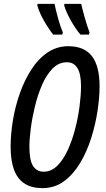

<svg xmlns="http://www.w3.org/2000/svg" viewBox="-20 -963 548 993"><path d="M199 10Q116 10 75.5 -42.5Q35 -95 35 -205Q35 -270 47 -342Q59 -414 83 -481.5Q107 -549 142.5 -604Q178 -659 226 -691.5Q274 -724 333 -724Q416 -724 455.5 -672.5Q495 -621 495 -516Q495 -460 484.5 -390Q474 -320 452 -250Q430 -180 395 -121Q360 -62 311.5 -26Q263 10 199 10ZM206 -75Q245 -75 276 -105.5Q307 -136 330 -186Q353 -236 368.5 -295.5Q384 -355 391.5 -413.5Q399 -472 399 -518Q399 -641 326 -641Q284 -641 252 -608.5Q220 -576 197.5 -524Q175 -472 160.5 -412Q146 -352 139 -297Q132 -242 132 -204Q132 -134 151 -104.5Q170 -75 206 -75ZM396 -784Q369 -816 345 -859.5Q321 -903 312 -935L313 -943H400Q408 -908 418.5 -871Q429 -834 443 -795L440 -784ZM255 -784Q239 -804 222 -831Q205 -858 191.5 -886Q178 -914 173 -935L174 -943H262Q269 -909 280.5 -867.5Q292 -826 305 -795L302 -784Z"/></svg>

Font: Noto Sans ExtraCondensed Medium
Style: Italic
Weight: 500
Width: 2
Italic angle: -12°
Designer: Monotype Design Team
Foundry: Monotype Imaging Inc.
Version: Version 2.013; ttfautohint (v1.8.4.7-5d5b)